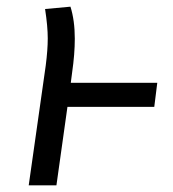

<svg xmlns="http://www.w3.org/2000/svg" viewBox="-20 -555 517 575"><path d="M442 -235H182L149 0H66L117 -359Q123 -406 123 -440Q123 -476 115 -528L191 -535Q204 -494 204 -439Q204 -393 196 -338L192 -307H451Z"/></svg>

Font: Fira Sans Book
Style: Italic
Weight: 350
Italic angle: -8°
Designer: bBox Type GmbH & Carrois Corporate GbR & Edenspiekermann AG
Foundry: bBox Type GmbH & Carrois Corporate GbR & Edenspiekermann AG
Version: Version 4.301